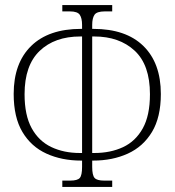

<svg xmlns="http://www.w3.org/2000/svg" viewBox="-20 -736 690 758"><path d="M226 2V-23H257Q286 -23 295 -33.5Q304 -44 304 -77V-102H300Q224 -102 163.5 -129.5Q103 -157 68.5 -215Q34 -273 34 -365Q34 -487 103 -554.5Q172 -622 300 -622H304V-638Q304 -664 295 -677.5Q286 -691 256 -691H226V-716H423V-691H394Q362 -691 353 -677.5Q344 -664 344 -638V-622H348Q477 -622 546 -554.5Q615 -487 615 -365Q615 -273 580 -215Q545 -157 484.5 -129.5Q424 -102 348 -102H344V-77Q344 -44 353.5 -33.5Q363 -23 391 -23H423V2ZM304 -132V-592H297Q196 -592 136.5 -535Q77 -478 77 -364Q77 -281 105 -230Q133 -179 182.5 -155.5Q232 -132 295 -132ZM344 -132H353Q416 -132 465.5 -155Q515 -178 543.5 -229Q572 -280 572 -364Q572 -480 511.5 -536Q451 -592 352 -592H344Z"/></svg>

Font: Noto Serif ExtraCondensed ExtraLight
Style: Regular
Weight: 200
Width: 2
Designer: Monotype Design Team
Foundry: Monotype Imaging Inc.
Version: Version 2.015